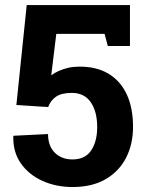

<svg xmlns="http://www.w3.org/2000/svg" viewBox="-20 -731 573 761"><path d="M267.6 10.3Q202.6 10.3 148.7 -13.9Q94.7 -38.1 63 -83Q31.2 -127.9 32.7 -190.4L33.7 -192.9L170.4 -199.7Q170.4 -152.3 197.3 -125.7Q224.1 -99.1 267.6 -99.1Q317.4 -99.1 341.3 -134.8Q365.2 -170.4 365.2 -227.1Q365.2 -288.6 339.8 -325.7Q314.5 -362.8 264.2 -362.8Q223.6 -362.8 201.9 -347.7Q180.2 -332.5 170.9 -306.6L44.9 -314.9L85.9 -710.9H495.1V-548.8H407.2L394.5 -596.7H203.1L183.1 -432.6Q196.3 -442.4 213.4 -450Q230.5 -457.5 250.2 -462.2Q270 -466.8 292.5 -466.8Q360.8 -467.8 408.9 -439.5Q457 -411.1 482.2 -357.4Q507.3 -303.7 507.3 -228Q507.3 -159.7 479.7 -105.7Q452.1 -51.8 398.7 -20.8Q345.2 10.3 267.6 10.3Z"/></svg>

Font: Robotiche
Style: Bold
Weight: 700
Designer: Google
Version: Version 2.001